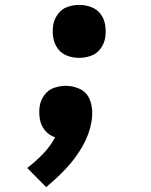

<svg xmlns="http://www.w3.org/2000/svg" viewBox="-20 -558 616 783"><path d="M303 -322Q326 -322 350 -330Q374 -338 389.5 -359Q405 -380 409 -404Q413 -430 409 -455.5Q405 -481 390.5 -500.5Q376 -520 352.5 -529Q329 -538 303 -538Q279 -538 255.5 -530Q232 -522 216.5 -501Q201 -480 197 -456Q193 -430 197 -405Q201 -380 215.5 -360Q230 -340 253.5 -331Q277 -322 303 -322ZM168 205Q211 170 249.5 129Q288 88 316 39.5Q344 -9 353 -61Q356 -78 356 -94V-97V-100Q356 -130 344 -156.5Q332 -183 305 -195.5Q278 -208 248 -208Q225 -208 201 -200Q177 -192 161.5 -171Q146 -150 142 -126Q138 -99 142.5 -72.5Q147 -46 163.5 -26Q180 -6 205 2Q185 39 155 70Q125 101 91 127Z"/></svg>

Font: Iosevka Sparkle Heavy
Style: Italic
Weight: 900
Italic angle: -9°
Designer: Belleve Invis
Foundry: Belleve Invis
Version: Version 4.5.0; ttfautohint (v1.8.3)